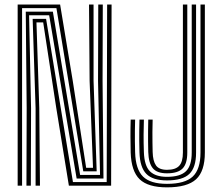

<svg xmlns="http://www.w3.org/2000/svg" viewBox="-20 -820 978 848"><path d="M58 0V-800H245.5L301.5 -461.8L360.5 -79H390.8L375.8 -462.8L373.2 -800H393.2V-462.8L407 -63.2H347.8L229.2 -784.2H77.5V0ZM96.8 0 97.8 -342 93.8 -768.5H213.5L333.8 -47.5H421.8L413 -462.8L414 -800H434L433 -462.8L437 -31.5H318.5L197.2 -752.5H108.5L117.2 -342L116.2 0ZM137.2 0V-342L124.2 -736.8H183.5L302.2 -15.8H451.2L453.2 -800H472.8L470.8 0H284.2L228.2 -345L170.8 -721H141L153.5 -342L156.5 0ZM717.5 7.5Q633.8 7.5 596.8 -28.2Q559.8 -64 557.2 -146.2Q556.5 -180.5 556.2 -215.1Q556 -249.8 557.2 -291.8H576.8Q576 -267 575.8 -243.2Q575.5 -219.5 575.8 -195.8Q576 -172 576.8 -146.8Q579 -72.5 611.6 -40.2Q644.2 -8 717.5 -8Q796.8 -8 831.1 -40.1Q865.5 -72.2 865.5 -146.2V-800H884.8V-146.2Q884.8 -64 846 -28.2Q807.2 7.5 717.5 7.5ZM717.5 -23.2Q654.5 -23.2 626.2 -52.1Q598 -81 596 -147.2Q595.2 -174 595 -198.2Q594.8 -222.5 595.1 -245.5Q595.5 -268.5 596 -291.8H615.5Q614.5 -260.8 614.2 -225Q614 -189.2 615.5 -148.2Q617.5 -88 642.1 -63.5Q666.8 -39 717.5 -39Q776 -39 801.4 -63.8Q826.8 -88.5 826.8 -146.2V-800H846V-146.2Q846 -80.2 816.2 -51.8Q786.5 -23.2 717.5 -23.2ZM717.5 -54.5Q672.8 -54.5 654.5 -77.4Q636.2 -100.2 634.8 -148.8Q634.2 -173.2 634 -195.9Q633.8 -218.5 634 -241.9Q634.2 -265.2 634.8 -291.8H654.2Q653.5 -262.2 653.2 -237.2Q653 -212.2 653.4 -190.5Q653.8 -168.8 654.2 -148.8Q655.2 -109 668.9 -89.5Q682.5 -70 717.5 -70Q755.2 -70 771.5 -87.8Q787.8 -105.5 787.8 -146.2V-800H807.2V-146.2Q807.2 -97 786.4 -75.8Q765.5 -54.5 717.5 -54.5Z"/></svg>

Font: Big Shoulders Inline Text Thin SemiBold
Style: Regular
Weight: 600
Version: Version 2.002